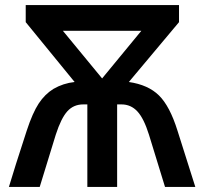

<svg xmlns="http://www.w3.org/2000/svg" viewBox="-20 -734 802 754"><path d="M199 -205Q220 -270 244.5 -297Q269 -324 307 -324H323V0H440V-324H457Q494 -324 519.5 -296.5Q545 -269 565 -205L628 0H747L677 -221Q647 -317 604.5 -359Q562 -401 486 -412L683 -647V-714H81V-647L273 -412Q228 -407 190 -385Q156 -364 132 -327.5Q108 -291 85 -221Q36 -71 15 0H136ZM535 -613 381 -426 227 -613Z"/></svg>

Font: OpenSansMMV
Style: Semibold
Weight: 600
Designer: Steve Matteson
Foundry: Ascender Corporation
Version: Version 6.000